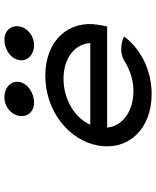

<svg xmlns="http://www.w3.org/2000/svg" viewBox="60 -744 695 854"><g transform="rotate(-90 407.0 -316.5)"><path d="M635 -512C674 -512 711 -541 717 -578C723 -615 697 -644 658 -644C614 -644 573 -615 567 -578C561 -541 591 -512 635 -512ZM378 -512C422 -512 464 -541 470 -578C476 -615 445 -644 401 -644C361 -644 325 -615 319 -578C313 -541 338 -512 378 -512ZM717 -187 724 -225C747 -356 656 -462 498 -462C340 -462 210 -357 187 -226C164 -95 258 11 416 11C521 11 613 -36 668 -106L672 -111L668 -114C668 -114 609 -141 560 -108C523 -85 477 -70 430 -70C339 -70 273 -119 267 -187ZM280 -262C309 -330 392 -381 484 -381C576 -381 639 -331 643 -262Z"/></g></svg>

Font: Charger Monospace
Style: Regular
Weight: 400
Designer: Jasper
Foundry: Cannot Into Space Fonts
Version: Version 0.980